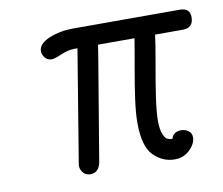

<svg xmlns="http://www.w3.org/2000/svg" viewBox="-57 -499 663 570"><g transform="rotate(-10 274.5 -213.5)"><path d="M90.8 -380.9Q90.8 -403.8 124 -417.5Q157.2 -431.2 196.8 -431.2H518.1Q548.8 -431.2 548.8 -403.8Q548.8 -370.6 516.1 -371.1H433.1Q430.2 -345.2 420.2 -289.6Q410.2 -233.9 403.6 -189Q397 -144 397 -117.9Q397 -91.8 402.6 -77.9Q408.2 -64 414.1 -61Q419.9 -58.1 430.2 -57.1Q436 -78.1 460 -78.1Q472.2 -78.1 481.7 -71Q491.2 -64 491.2 -51.8Q491.2 -32.7 472.7 -14.4Q454.1 3.9 426.8 3.9Q390.6 3.9 363.3 -23.4Q335.9 -50.8 335.9 -122.1Q335.9 -150.9 341.6 -192.4Q347.2 -233.9 357.2 -289.6Q367.2 -345.2 371.1 -371.1H261.2L254.9 -331.1L204.1 -26.9Q198.2 3.9 171.9 3.9Q159.7 3.9 151.9 -4.6Q144 -13.2 143.1 -22.9Q142.1 -26.9 145 -42L199.2 -371.1H189Q170.9 -371.1 148.9 -361.6Q127 -352.1 119.1 -352.1Q106 -352.1 98.4 -361.6Q90.8 -371.1 90.8 -380.9Z"/></g></svg>

Font: CMU Typewriter Text
Style: LightOblique
Weight: 200
Italic angle: -9.46001°
Version: Version 0.7.0